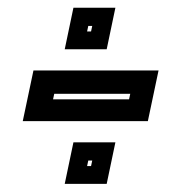

<svg xmlns="http://www.w3.org/2000/svg" viewBox="-20 -544 458 485"><path d="M37.5 -238 64.5 -366H380.5L353.5 -238ZM114 -293H306L309 -307H117ZM143.5 -79.5 165.5 -184.5H271.5L249.5 -79.5ZM200 -124.5H210L213 -138.5H203ZM143.5 -419.5 165.5 -524.5H271.5L249.5 -419.5ZM200 -464.5H210L213 -478.5H203Z"/></svg>

Font: Tourney Thin
Style: Italic
Weight: 100
Italic angle: -12°
Designer: Tyler Finck
Foundry: Etcetera Type Co
Version: Version 1.015